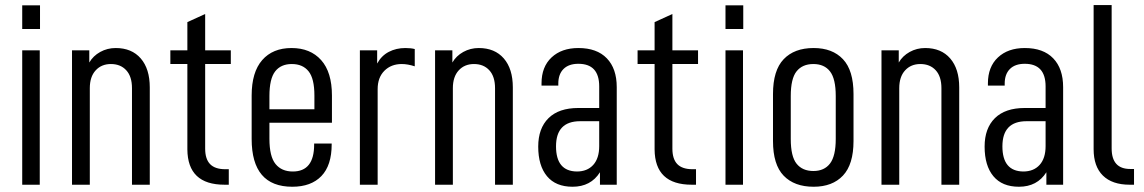

<svg xmlns="http://www.w3.org/2000/svg" viewBox="-20 -710 4398 738"><path d="M65.4 -516.6H132.8V0H65.4ZM65.4 -689.5H133.8V-598.6H65.4Z M256.8 -516.6H323.2V-469.7Q337.9 -495.1 365.2 -510.3Q392.6 -525.4 424.8 -525.4Q486.3 -525.4 521 -485.4Q555.7 -445.3 555.7 -374V0H487.3V-371.1Q487.3 -416 465.3 -439.9Q443.4 -463.9 406.2 -463.9Q370.1 -463.9 347.7 -439.5Q325.2 -415 325.2 -371.1V0H256.8Z M768.6 -463.9V-138.7Q768.6 -98.6 787.6 -79.1Q806.6 -59.6 845.7 -59.6H859.4V0H842.8Q701.2 0 700.2 -135.7V-463.9H634.8V-516.6H700.2V-625L768.6 -656.2V-516.6H867.2V-463.9Z M1015.6 -238.3V-176.8Q1015.6 -108.4 1039.1 -79.6Q1062.5 -50.8 1105.5 -50.8Q1187.5 -50.8 1187.5 -154.3V-158.2H1254.9V-155.3Q1254.9 -74.2 1215.3 -33.2Q1175.8 7.8 1103.5 7.8Q947.3 7.8 947.3 -175.8V-342.8Q947.3 -432.6 987.8 -479Q1028.3 -525.4 1100.6 -525.4Q1172.9 -525.4 1214.4 -479Q1255.9 -432.6 1255.9 -342.8V-238.3ZM1015.6 -340.8V-290H1188.5V-342.8Q1188.5 -408.2 1166 -436Q1143.6 -463.9 1101.6 -463.9Q1059.6 -463.9 1037.6 -435.5Q1015.6 -407.2 1015.6 -340.8Z M1363.3 -516.6H1429.7V-465.8Q1446.3 -496.1 1474.6 -510.7Q1502.9 -525.4 1538.1 -525.4Q1559.6 -525.4 1574.2 -521.5V-455.1Q1546.9 -463.9 1524.4 -463.9Q1483.4 -463.9 1457.5 -438Q1431.6 -412.1 1431.6 -367.2V0H1363.3Z M1652.3 -516.6H1718.8V-469.7Q1733.4 -495.1 1760.7 -510.3Q1788.1 -525.4 1820.3 -525.4Q1881.8 -525.4 1916.5 -485.4Q1951.2 -445.3 1951.2 -374V0H1882.8V-371.1Q1882.8 -416 1860.8 -439.9Q1838.9 -463.9 1801.8 -463.9Q1765.6 -463.9 1743.2 -439.5Q1720.7 -415 1720.7 -371.1V0H1652.3Z M2350.6 -375V0H2286.1V-47.9Q2251 7.8 2180.7 7.8Q2116.2 7.8 2082.5 -32.7Q2048.8 -73.2 2048.8 -146.5Q2048.8 -216.8 2088.4 -255.9Q2127.9 -294.9 2203.1 -294.9H2283.2V-377.9Q2283.2 -464.8 2203.1 -464.8Q2166 -464.8 2146 -444.8Q2126 -424.8 2126 -388.7V-380.9H2061.5V-389.6Q2061.5 -453.1 2100.1 -489.3Q2138.7 -525.4 2203.1 -525.4Q2274.4 -525.4 2312.5 -485.8Q2350.6 -446.3 2350.6 -375ZM2283.2 -148.4V-244.1H2210Q2117.2 -244.1 2117.2 -147.5Q2117.2 -51.8 2197.3 -50.8Q2237.3 -50.8 2260.3 -76.2Q2283.2 -101.6 2283.2 -148.4Z M2564.5 -463.9V-138.7Q2564.5 -98.6 2583.5 -79.1Q2602.5 -59.6 2641.6 -59.6H2655.3V0H2638.7Q2497.1 0 2496.1 -135.7V-463.9H2430.7V-516.6H2496.1V-625L2564.5 -656.2V-516.6H2663.1V-463.9Z M2768.6 -516.6H2835.9V0H2768.6ZM2768.6 -689.5H2836.9V-598.6H2768.6Z M2951.2 -168V-348.6Q2951.2 -439.5 2992.2 -482.4Q3033.2 -525.4 3107.4 -525.4Q3179.7 -525.4 3220.2 -482.4Q3260.7 -439.5 3260.7 -348.6V-168Q3260.7 -78.1 3220.2 -35.2Q3179.7 7.8 3107.4 7.8Q3033.2 7.8 2992.2 -34.7Q2951.2 -77.1 2951.2 -168ZM3192.4 -175.8V-340.8Q3192.4 -407.2 3170.4 -435.5Q3148.4 -463.9 3106.4 -463.9Q3064.5 -463.9 3042 -436Q3019.5 -408.2 3019.5 -340.8V-175.8Q3019.5 -108.4 3042 -80.6Q3064.5 -52.7 3106.4 -52.7Q3148.4 -52.7 3170.4 -81.5Q3192.4 -110.4 3192.4 -175.8Z M3368.2 -516.6H3434.6V-469.7Q3449.2 -495.1 3476.6 -510.3Q3503.9 -525.4 3536.1 -525.4Q3597.7 -525.4 3632.3 -485.4Q3667 -445.3 3667 -374V0H3598.6V-371.1Q3598.6 -416 3576.7 -439.9Q3554.7 -463.9 3517.6 -463.9Q3481.4 -463.9 3459 -439.5Q3436.5 -415 3436.5 -371.1V0H3368.2Z M4066.4 -375V0H4002V-47.9Q3966.8 7.8 3896.5 7.8Q3832 7.8 3798.3 -32.7Q3764.6 -73.2 3764.6 -146.5Q3764.6 -216.8 3804.2 -255.9Q3843.8 -294.9 3918.9 -294.9H3999V-377.9Q3999 -464.8 3918.9 -464.8Q3881.8 -464.8 3861.8 -444.8Q3841.8 -424.8 3841.8 -388.7V-380.9H3777.3V-389.6Q3777.3 -453.1 3815.9 -489.3Q3854.5 -525.4 3918.9 -525.4Q3990.2 -525.4 4028.3 -485.8Q4066.4 -446.3 4066.4 -375ZM3999 -148.4V-244.1H3925.8Q3833 -244.1 3833 -147.5Q3833 -51.8 3913.1 -50.8Q3953.1 -50.8 3976.1 -76.2Q3999 -101.6 3999 -148.4Z M4183.6 -136.7V-690.4H4252.9V-139.6Q4252.9 -60.5 4324.2 -60.5H4338.9V0H4322.3Q4254.9 0 4219.2 -35.2Q4183.6 -70.3 4183.6 -136.7Z"/></svg>

Font: Altinn-DIN Condensed
Style: Regular
Weight: 400
Width: 3
Designer: Charles Nix
Foundry: Altinn
Version: Version 2.00